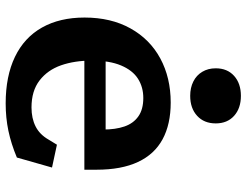

<svg xmlns="http://www.w3.org/2000/svg" viewBox="-114 -722 849 660"><g transform="rotate(90 310.0 -392.5)"><path d="M40.8 -259.2Q40.8 -349.7 77.9 -416.6Q115 -483.6 181.3 -519.5Q247.7 -555.3 333.1 -555.3Q407.7 -555.3 459.2 -527.4Q510.8 -499.5 537.3 -442.8Q563.9 -386 563.9 -300.3V-258.5H177.1V-331.6H443.5L425.8 -304.7V-322.4Q425.8 -365.9 415.2 -396.5Q404.6 -427.2 380.5 -444.1Q356.5 -461.1 317.3 -461.1Q279.8 -461.1 251 -442.7Q222.2 -424.3 205.5 -384.6Q188.8 -344.9 188.8 -284.2Q188.8 -224.8 204.9 -178.6Q221 -132.4 256.9 -104.6Q292.8 -76.8 349.8 -76.8Q387.2 -76.8 415 -90.8Q442.9 -104.8 460.4 -135.5L477.9 -164.2L556.4 -147.3L522 -26.5Q474.6 -6.7 429.8 2.7Q385.1 12 335.9 12Q242.2 12 175.9 -19.9Q109.6 -51.8 75.2 -112.8Q40.8 -173.8 40.8 -259.2ZM215.3 -710.1Q215.3 -749.8 241.3 -773.2Q267.3 -796.6 310 -796.6Q352.7 -796.6 378.7 -773.2Q404.7 -749.8 404.7 -710.1Q404.7 -670 378.7 -646.2Q352.7 -622.3 310 -622.3Q282 -622.3 260.6 -633.1Q239.2 -643.8 227.3 -663.8Q215.3 -683.8 215.3 -710.1Z"/></g></svg>

Font: Monaspace Xenon Var
Style: Regular
Weight: 400
Designer: Riley Cran and the Lettermatic Team
Version: Version 1.000 (Monaspace Xenon Var)